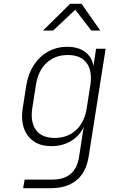

<svg xmlns="http://www.w3.org/2000/svg" viewBox="-20 -805 640 1005"><path d="M101 180 109 135H254Q376 135 394 15L401 -30L418 -141Q397 -94 352 -67Q307 -40 249 -40Q167 -40 126 -94.5Q85 -149 99 -239L118 -360Q128 -420 157.5 -465Q187 -510 232 -535Q277 -560 332 -560Q390 -560 426 -533Q462 -506 469 -459L483 -550H533L444 15Q431 97 380.5 138.5Q330 180 246 180ZM266 -83Q334 -83 378.5 -124.5Q423 -166 434 -239L453 -360Q464 -434 433.5 -475.5Q403 -517 335 -517Q268 -517 223.5 -475.5Q179 -434 168 -360L149 -239Q138 -166 168.5 -124.5Q199 -83 266 -83ZM205 -645 347 -785H407L505 -645H458L374 -754L258 -645Z"/></svg>

Font: NKDuy Mono Thin
Style: Italic
Weight: 100
Italic angle: -9°
Monospace: yes
Designer: NKDuy
Foundry: NKDuy
Version: Version 2.251; ttfautohint (v1.8.4.7-5d5b)